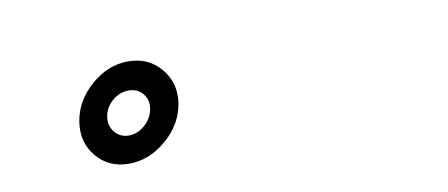

<svg xmlns="http://www.w3.org/2000/svg" viewBox="-36 -897 1028 441"><g transform="rotate(-10 478.0 -677.0)"><path d="M161.4 -595.3Q133.2 -629.6 141 -676.8Q148.8 -724.1 188.4 -758.5Q228 -793 275.2 -793Q322.4 -793 351.2 -758.5Q380 -724.1 372.2 -676.8Q364.3 -629.6 324.2 -595.3Q284.1 -561.1 236.9 -561.1Q189.6 -561.1 161.4 -595.3ZM247.5 -625Q268.5 -625 285.5 -640.3Q302.6 -655.5 306.1 -676.8Q309.7 -697.8 297.4 -712.4Q285.2 -726.9 264.2 -726.9Q243.6 -726.9 226.6 -712.4Q209.5 -697.8 206 -676.8Q202.4 -655.9 214.8 -640.4Q227.3 -625 247.5 -625Z"/></g></svg>

Font: Karasuma Gothic
Style: Italic
Weight: 900
Italic angle: -9.39999°
Designer: Rasmus Andersson / Ryoko Nishizuka
Foundry: Genbu
Version: Version 1.00